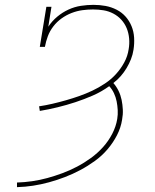

<svg xmlns="http://www.w3.org/2000/svg" viewBox="-20 -763 640 791"><path d="M50 8V-11Q81 -12 112.5 -16.5Q144 -21 175 -29.5Q206 -38 237 -49.5Q268 -61 297.5 -76.5Q327 -92 354.5 -112Q382 -132 404.5 -157Q427 -182 442.5 -212Q458 -242 463 -273Q466 -291 465 -309.5Q464 -328 460.5 -345.5Q457 -363 449.5 -379Q442 -395 430 -408Q398 -385 362.5 -369.5Q327 -354 290.5 -342Q254 -330 217 -321Q180 -312 144 -306L141 -325Q168 -329 196 -335.5Q224 -342 252 -350Q280 -358 307 -367.5Q334 -377 360.5 -389.5Q387 -402 412.5 -419Q438 -436 458 -458Q478 -480 492 -506Q506 -532 510 -560Q514 -582 512 -604.5Q510 -627 502 -646.5Q494 -666 480 -681.5Q466 -697 447 -707Q428 -717 407 -720.5Q386 -724 363 -724Q341 -724 319 -721Q297 -718 275 -709.5Q253 -701 233.5 -687Q214 -673 199.5 -654Q185 -635 177 -613.5Q169 -592 165 -570H144L171 -735H192L179 -653Q194 -676 215.5 -694Q237 -712 262 -723.5Q287 -735 313.5 -739Q340 -743 365 -743Q391 -743 415 -738.5Q439 -734 460.5 -723Q482 -712 497.5 -694.5Q513 -677 522 -655Q531 -633 532.5 -608Q534 -583 530 -558Q527 -538 519.5 -519Q512 -500 501.5 -482.5Q491 -465 477.5 -449.5Q464 -434 447 -421Q460 -406 468.5 -388.5Q477 -371 481 -351.5Q485 -332 486 -311.5Q487 -291 483 -270Q478 -237 462 -206Q446 -175 423 -148Q400 -121 371 -100Q342 -79 311 -62.5Q280 -46 247.5 -33.5Q215 -21 182 -12Q149 -3 116.5 2Q84 7 50 8Z"/></svg>

Font: Iosevka HT Thin Extended
Style: Italic
Weight: 100
Width: 7
Italic angle: -9°
Monospace: yes
Designer: Belleve Invis
Foundry: Belleve Invis
Version: Version 32.3.0; ttfautohint (v1.8.4)